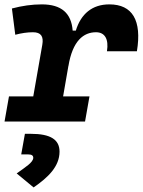

<svg xmlns="http://www.w3.org/2000/svg" viewBox="-35 -547 642 864"><path d="M-14.6 0H347.7L367.7 -113.3H249L272.9 -251V-249.5C291.5 -363.8 341.3 -401.9 397 -401.9C436.5 -401.9 455.1 -371.6 446.3 -316.4H581.1C604 -455.1 561 -527.3 457 -527.3C379.9 -527.3 329.1 -484.4 306.2 -409.2H292C286.1 -487.8 241.2 -527.3 153.3 -527.3C108.9 -527.3 64.5 -521 18.6 -508.8L33.7 -390.6C61.5 -397.9 87.9 -401.9 113.3 -401.9C149.4 -401.9 162.1 -383.3 155.3 -345.2L114.7 -113.3H5.4ZM116.2 296.4C180.7 252 232.9 202.6 232.9 135.3C232.9 80.6 191.4 55.2 104 55.2H77.1L60.5 147.9H92.3C107.4 147.9 114.7 152.8 114.7 163.1C114.7 183.1 80.6 204.6 40 233.4Z"/></svg>

Font: Cascadia Code NF
Style: Bold Italic
Weight: 700
Italic angle: -10°
Monospace: yes
Designer: Aaron Bell
Foundry: Saja Typeworks
Version: Version 2404.023